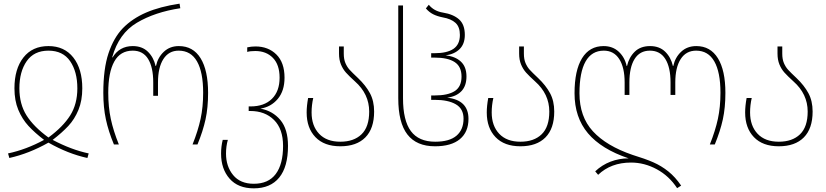

<svg xmlns="http://www.w3.org/2000/svg" viewBox="-20 -790 4519 1050"><path d="M24 49Q123 28 221 -25Q170 -64 135.5 -101.5Q101 -139 80 -189.5Q59 -240 59 -307Q59 -413 108 -475.5Q157 -538 245 -538Q332 -538 381 -475.5Q430 -413 430 -307Q430 -240 409 -189Q388 -138 353.5 -101Q319 -64 268 -25Q370 29 465 49L458 74Q352 51 245 -10Q139 50 31 74ZM403 -307Q403 -398 363.5 -455.5Q324 -513 245 -513Q166 -513 126 -455.5Q86 -398 86 -307Q86 -221 125 -159Q164 -97 245 -38Q325 -97 364 -159Q403 -221 403 -307Z M545 -282Q545 -414 573.5 -499Q602 -584 652 -636Q704 -689 779.5 -721.5Q855 -754 962 -770L966 -745Q827 -724 728.5 -665.5Q630 -607 594 -478L595 -475Q633 -538 706 -538Q757 -538 788.5 -507.5Q820 -477 831 -429H833Q843 -476 876 -507Q909 -538 958 -538Q1036 -538 1077 -471.5Q1118 -405 1118 -282Q1118 -201 1104 -137Q1090 -73 1060 0H1033Q1063 -75 1077 -140Q1091 -205 1091 -283Q1091 -395 1057.5 -454Q1024 -513 957 -513Q903 -513 873.5 -467Q844 -421 844 -339V-266H818V-339Q818 -422 790 -467.5Q762 -513 706 -513Q638 -513 605 -453.5Q572 -394 572 -283Q572 -205 586 -139.5Q600 -74 630 0H603Q573 -72 559 -137.5Q545 -203 545 -282Z M1189 50Q1189 11 1198 -25H1226Q1216 10 1216 50Q1216 120 1255 167.5Q1294 215 1368 215Q1448 215 1488 161.5Q1528 108 1528 8Q1528 -85 1478.5 -134Q1429 -183 1349 -183H1340V-208H1350Q1425 -208 1467 -249.5Q1509 -291 1509 -365Q1509 -436 1472.5 -473.5Q1436 -511 1376 -511Q1347 -511 1332 -506V-531Q1354 -536 1377 -536Q1447 -536 1491.5 -492Q1536 -448 1536 -365Q1536 -293 1499 -249Q1462 -205 1404 -196Q1471 -184 1513 -134Q1555 -84 1555 8Q1555 122 1507 181Q1459 240 1368 240Q1282 240 1235.5 187Q1189 134 1189 50Z M1657 -175Q1657 -210 1665 -254H1693Q1684 -215 1684 -175Q1684 -102 1725 -58.5Q1766 -15 1841 -15Q1915 -15 1957 -55.5Q1999 -96 1999 -180Q1999 -276 1921 -345Q1889 -374 1872 -393Q1855 -412 1844.5 -437.5Q1834 -463 1834 -497V-536H1860V-497Q1860 -466 1869 -445Q1878 -424 1891.5 -409Q1905 -394 1938 -363Q1980 -323 2003 -280.5Q2026 -238 2026 -180Q2026 -87 1978 -38.5Q1930 10 1841 10Q1753 10 1705 -40Q1657 -90 1657 -175Z M2158 -253V-760H2184V-253Q2184 -131 2227 -73Q2270 -15 2360 -15Q2438 -15 2476.5 -48Q2515 -81 2515 -141Q2515 -195 2473 -219.5Q2431 -244 2357 -244H2338V-268H2357Q2430 -268 2467 -292Q2504 -316 2504 -371Q2504 -426 2466.5 -450.5Q2429 -475 2357 -475H2338V-499H2356Q2425 -499 2460 -523Q2495 -547 2495 -599Q2495 -643 2471 -665Q2447 -687 2401 -695Q2371 -701 2349 -712Q2327 -723 2309 -744L2325 -764Q2353 -729 2403 -721Q2459 -712 2490.5 -684Q2522 -656 2522 -599Q2522 -550 2494 -522Q2466 -494 2417 -487Q2469 -482 2500 -453.5Q2531 -425 2531 -372Q2531 -320 2503 -291Q2475 -262 2425 -256Q2542 -243 2542 -140Q2542 -68 2495 -29Q2448 10 2359 10Q2258 10 2208 -54.5Q2158 -119 2158 -253Z M2642 -175Q2642 -210 2650 -254H2678Q2669 -215 2669 -175Q2669 -102 2710 -58.5Q2751 -15 2826 -15Q2900 -15 2942 -55.5Q2984 -96 2984 -180Q2984 -276 2906 -345Q2874 -374 2857 -393Q2840 -412 2829.5 -437.5Q2819 -463 2819 -497V-536H2845V-497Q2845 -466 2854 -445Q2863 -424 2876.5 -409Q2890 -394 2923 -363Q2965 -323 2988 -280.5Q3011 -238 3011 -180Q3011 -87 2963 -38.5Q2915 10 2826 10Q2738 10 2690 -40Q2642 -90 2642 -175Z M3431 99Q3321 99 3251 166L3235 147Q3272 112 3319 94Q3366 76 3418 76Q3269 26 3195.5 -61Q3122 -148 3122 -280Q3122 -405 3163 -471.5Q3204 -538 3281 -538Q3331 -538 3364 -507Q3397 -476 3407 -429H3409Q3420 -477 3451.5 -507.5Q3483 -538 3535 -538Q3586 -538 3617.5 -507.5Q3649 -477 3660 -429H3662Q3672 -476 3705 -507Q3738 -538 3788 -538Q3865 -538 3906 -471.5Q3947 -405 3947 -282Q3947 -201 3933 -137Q3919 -73 3889 0H3862Q3892 -75 3906 -140Q3920 -205 3920 -283Q3920 -395 3886.5 -454Q3853 -513 3787 -513Q3732 -513 3702.5 -467Q3673 -421 3673 -339V-271H3647V-339Q3647 -422 3618.5 -467.5Q3590 -513 3534 -513Q3479 -513 3450.5 -467.5Q3422 -422 3422 -339V-271H3396V-339Q3396 -421 3366.5 -467Q3337 -513 3282 -513Q3216 -513 3182.5 -454Q3149 -395 3149 -280Q3149 -152 3222.5 -72Q3296 8 3439 57Q3508 78 3552.5 97.5Q3597 117 3635 147.5Q3673 178 3705 225L3683 239Q3639 172 3571.5 135.5Q3504 99 3431 99Z M4055 -175Q4055 -210 4063 -254H4091Q4082 -215 4082 -175Q4082 -102 4123 -58.5Q4164 -15 4239 -15Q4313 -15 4355 -55.5Q4397 -96 4397 -180Q4397 -276 4319 -345Q4287 -374 4270 -393Q4253 -412 4242.5 -437.5Q4232 -463 4232 -497V-536H4258V-497Q4258 -466 4267 -445Q4276 -424 4289.5 -409Q4303 -394 4336 -363Q4378 -323 4401 -280.5Q4424 -238 4424 -180Q4424 -87 4376 -38.5Q4328 10 4239 10Q4151 10 4103 -40Q4055 -90 4055 -175Z"/></svg>

Font: Noto Sans Georgian Thin Narrow
Style: Regular
Weight: 250
Width: 4
Designer: Monotype Design team
Foundry: Monotype Imaging Inc.
Version: Version 1.000